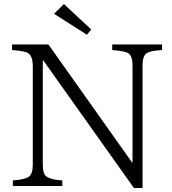

<svg xmlns="http://www.w3.org/2000/svg" viewBox="-20 -935 856 955"><path d="M40 -713.9H220.7L636.2 -127.9H639.2V-608.9Q639.2 -657.7 617.2 -670.9Q600.6 -681.2 538.1 -686V-713.9H786.1V-686Q725.1 -682.6 709 -669.9Q689 -656.2 689 -608.9V0H646L195.8 -633.8H192.9V-116.7Q192.9 -68.4 211.9 -56.6Q233.9 -41 290 -37.6V-9.8H43.9V-37.6Q100.6 -41 123 -55.7Q143.1 -69.8 143.1 -116.7V-605Q143.1 -651.9 123 -668.9Q107.9 -681.2 40 -686ZM297.9 -915 434.1 -788.1 412.1 -762.2 249 -866.2Z"/></svg>

Font: I.MingCP
Style: Regular
Weight: 400
Designer: I.Font Project
Version: Version 8.000; Sep 06, 2022